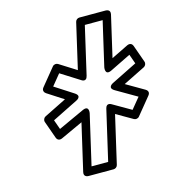

<svg xmlns="http://www.w3.org/2000/svg" viewBox="-129 -992 1018 1124"><g transform="rotate(-15 379.5 -430.0)"><path d="M546.3 -420.2 670.8 -347.9 617.1 -282.4 507.3 -345.7C505.4 -346.8 478.3 -363.8 470.5 -329.7L400.1 -25H299.4L369.4 -328.1C369.4 -328.1 379.5 -377.1 334.6 -356.4L177.8 -284.3L157.1 -342.3L312.2 -419.4C312.2 -419.4 354.2 -437.3 314.6 -462.8L203.4 -534.6L257.3 -600.5L370.9 -528.8C370.9 -528.8 399.8 -506.4 408.6 -544.3L475.7 -835H583.7L521.4 -565.2C521.4 -565.2 512.2 -515.2 556.7 -537.1L682.4 -598.7L702.8 -541.3L547.8 -464.2C547.8 -464.2 504.5 -444.5 546.3 -420.2ZM611.6 -440.1 745 -506.4C754.9 -511.3 761.8 -524.8 757.4 -537.2L720.1 -641.9C712.8 -662.2 694.8 -660.5 685.5 -655.9L581.9 -605.1L639.5 -854.4C646.1 -883 621.2 -885 615.1 -885H455.8C445 -885 434.1 -877.2 431.4 -865.6L367.8 -589.9L265.3 -654.6C256 -660.5 241 -659.5 232.6 -649.3L147 -544.6C133.3 -527.9 144 -513.4 152.8 -507.8L250.6 -444.6L115 -377.2C105.1 -372.3 98.2 -358.8 102.6 -346.4L139.9 -241.7C146.8 -222.5 164.1 -222.9 173.9 -227.4L309.2 -289.7L243.6 -5.6C237 23 261.9 25 268 25H420C430.8 25 441.7 17.2 444.4 5.6L511.6 -285.5L610.5 -228.5C620.3 -222.8 634.5 -224.6 642.4 -234.3L728 -339C744.7 -359.4 727.8 -372.6 721.2 -376.4Z"/></g></svg>

Font: Stormning Aesir
Style: Bold
Weight: 400
Designer: Robert Jablonski, Mew Too
Foundry: Cannot Into Space Fonts
Version: Version 0.90